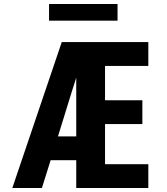

<svg xmlns="http://www.w3.org/2000/svg" viewBox="-20 -947 840 967"><path d="M42 0 291 -735H727V-615H509V-442H697V-322H509V-120H727V0H364V-140H235L191 0ZM272 -260H364V-556Q359 -539 353.5 -522.5Q348 -506 343 -490ZM227 -843V-927H572V-843Z"/></svg>

Font: Iosevka Aile Heavy
Style: Regular
Weight: 900
Designer: Belleve Invis
Foundry: Belleve Invis
Version: Version 31.1.0; ttfautohint (v1.8.4)